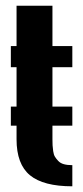

<svg xmlns="http://www.w3.org/2000/svg" viewBox="-20 -654 292 674"><path d="M233.9 -492.2V-418H164.1V-279.8H233.9V-212.9H164.1V-165Q164.1 -150.9 164.6 -143.6Q165 -136.2 166.7 -123.5Q168.5 -110.8 172.9 -103.8Q177.2 -96.7 184.6 -88.9Q191.9 -81.1 204.3 -77.6Q216.8 -74.2 233.9 -74.2V0Q132.3 0 85.2 -38.8Q38.1 -77.6 38.1 -165V-212.9H18.1V-279.8H38.1V-418H18.1V-492.2H38.1V-633.8H164.1V-492.2Z"/></svg>

Font: Margherita Black
Style: Regular
Weight: 900
Designer: James Puckett
Foundry: Dunwich Type Founders
Version: Version 1.008;hotconv 1.0.109;makeotfexe 2.5.65596